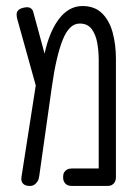

<svg xmlns="http://www.w3.org/2000/svg" viewBox="-20 -606 449 636"><path d="M364 -411V-19Q364 -10 360.5 -3.5Q357 3 351 6.5Q345 10 335 10H218Q209 10 202.5 6.5Q196 3 192.5 -3.5Q189 -10 189 -19Q189 -29 192.5 -35Q196 -41 202.5 -44.5Q209 -48 219 -48H307V-408Q307 -437 302 -464.5Q297 -492 283.5 -510Q270 -528 244 -528Q226 -528 212 -514Q198 -500 187.5 -473.5Q177 -447 168 -408.5Q159 -370 152 -320L110 -23Q109 -13 104.5 -5.5Q100 2 93.5 6Q87 10 79 10Q63 10 56 2Q49 -6 51 -19L110 -397L122 -395Q127 -431 136 -461Q145 -491 157 -514Q169 -537 183.5 -553Q198 -569 215.5 -577.5Q233 -586 253 -586Q294 -586 318.5 -561.5Q343 -537 353.5 -497Q364 -457 364 -411ZM99 -321 38 -540Q35 -550 35 -558Q35 -566 40 -571.5Q45 -577 56 -580Q72 -584 79.5 -580Q87 -576 89.5 -568.5Q92 -561 93 -556L141 -379Z"/></svg>

Font: Fredoka Condensed Light
Style: Regular
Weight: 300
Width: 3
Designer: Ben Nathan
Foundry: Milena B. Brandão, Ben Nathan
Version: Version 2.001